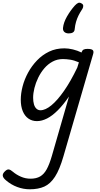

<svg xmlns="http://www.w3.org/2000/svg" viewBox="-115 -875 733 1414"><path d="M104 519Q57 519 11.5 502Q-34 485 -71 453Q-92 436 -94.5 420Q-97 404 -79 387Q-63 371 -50 373Q-37 375 -20 390Q6 412 39.5 426.5Q73 441 110 441Q152 441 180.5 424.5Q209 408 229 371.5Q249 335 267 273L393 -164Q351 -103 310.5 -62.5Q270 -22 231.5 -2.5Q193 17 157 17Q121 17 94 -2Q67 -21 52.5 -56.5Q38 -92 38 -140Q38 -187 51.5 -239Q65 -291 92 -340.5Q119 -390 158 -430.5Q197 -471 247 -495Q297 -519 359 -519Q389 -519 422 -511Q455 -503 486 -488V-491Q491 -505 501 -510Q511 -515 529 -515Q559 -515 568 -506Q577 -497 571 -477L352 277Q324 374 290 426.5Q256 479 211.5 499Q167 519 104 519ZM183 -63Q219 -63 263 -99Q307 -135 356 -205Q405 -275 454 -377L466 -416Q431 -431 402 -435.5Q373 -440 348 -440Q307 -440 272.5 -421.5Q238 -403 211.5 -372Q185 -341 166.5 -303Q148 -265 138.5 -226.5Q129 -188 129 -155Q129 -128 135 -107Q141 -86 153.5 -74.5Q166 -63 183 -63ZM485 -850Q497 -844 498 -833Q499 -822 492 -810Q474 -783 463 -760.5Q452 -738 445 -714Q438 -690 435 -660Q434 -644 422.5 -636.5Q411 -629 392 -629Q370 -629 358.5 -640Q347 -651 349 -670Q353 -709 378 -753Q403 -797 436 -834Q450 -849 461 -853.5Q472 -858 485 -850Z"/></svg>

Font: Playwrite AU NSW
Style: Regular
Weight: 400
Designer: Veronika Burian, José Scaglione
Foundry: TypeTogether
Version: Version 1.002